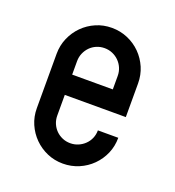

<svg xmlns="http://www.w3.org/2000/svg" viewBox="-90 -510 531 583"><g transform="rotate(20 175.5 -219.0)"><path d="M175.3 -438.5Q202.6 -438.5 226.6 -428.2Q250.5 -418 268.6 -399.9Q286.6 -381.8 296.9 -357.9Q307.1 -334 307.1 -307.1V-198.2H109.9V-131.3Q109.9 -117.7 115 -105.7Q120.1 -93.8 128.9 -85Q137.7 -76.2 149.7 -71Q161.6 -65.9 175.3 -65.9Q189 -65.9 200.9 -71Q212.9 -76.2 221.9 -85Q231 -93.8 236.1 -105.7Q241.2 -117.7 241.2 -131.3H307.1Q307.1 -104 296.9 -80.3Q286.6 -56.6 268.6 -38.6Q250.5 -20.5 226.6 -10.3Q202.6 0 175.3 0Q147.9 0 124.3 -10.3Q100.6 -20.5 82.5 -38.6Q64.5 -56.6 54.2 -80.3Q43.9 -104 43.9 -131.3V-307.1Q43.9 -334 54.2 -357.9Q64.5 -381.8 82.5 -399.9Q100.6 -418 124.3 -428.2Q147.9 -438.5 175.3 -438.5ZM109.9 -263.7H241.2V-307.1Q241.2 -320.8 236.1 -332.8Q231 -344.7 221.9 -353.8Q212.9 -362.8 200.9 -367.9Q189 -373 175.3 -373Q161.6 -373 149.7 -367.9Q137.7 -362.8 128.9 -353.8Q120.1 -344.7 115 -332.8Q109.9 -320.8 109.9 -307.1Z"/></g></svg>

Font: Aeronef
Style: Regular
Weight: 400
Designer: Peter Wiegel - CAT-Fonts Germany
Foundry: CAT-Fonts, Peter Wiegel
Version: Version 0.002